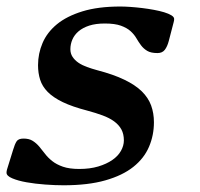

<svg xmlns="http://www.w3.org/2000/svg" viewBox="-50 -549 603 580"><path d="M189.5 -38.6Q221.7 -38.6 246.8 -46.1Q272 -53.7 289.3 -65.7Q306.6 -77.6 315.4 -93.3Q324.2 -108.9 324.2 -125Q324.2 -144 316.7 -158Q309.1 -171.9 294.7 -182.4Q280.3 -192.9 259.8 -200.4Q239.3 -208 213.9 -214.8Q168.5 -226.6 139.6 -240.5Q110.8 -254.4 94.2 -271.2Q77.6 -288.1 71.3 -308.1Q64.9 -328.1 64.9 -352.1Q64.9 -387.2 78.6 -419.2Q92.3 -451.2 121.8 -475.6Q151.4 -500 198.7 -514.6Q246.1 -529.3 313.5 -529.3Q326.7 -529.3 344 -528.1Q361.3 -526.9 379.4 -524.7Q397.5 -522.5 414.8 -519.3Q432.1 -516.1 445.8 -512Q459.5 -507.8 467.8 -502.7Q476.1 -497.6 476.1 -491.7Q476.1 -486.8 474.6 -481.9L460 -425.8Q455.6 -408.7 448 -398.7Q440.4 -388.7 425.8 -388.7Q405.8 -388.7 394.8 -395.3Q383.8 -401.9 376.2 -411.9Q368.7 -421.9 362.1 -433.3Q355.5 -444.8 344.5 -454.8Q333.5 -464.8 315.2 -471.4Q296.9 -478 266.6 -478Q239.3 -478 219.7 -471.7Q200.2 -465.3 187.5 -454.6Q174.8 -443.8 168.7 -429.7Q162.6 -415.5 162.6 -400.4Q162.6 -387.2 169.2 -377.2Q175.8 -367.2 186.8 -359.6Q197.8 -352.1 212.6 -346.7Q227.5 -341.3 243.7 -336.9Q292.5 -324.2 325.4 -308.3Q358.4 -292.5 378.2 -273.2Q397.9 -253.9 406.5 -230.5Q415 -207 415 -179.7Q415 -140.1 400.1 -105.5Q385.3 -70.8 352.8 -44.9Q320.3 -19 268.3 -4.2Q216.3 10.7 142.1 10.7Q116.7 10.7 86.7 8.5Q56.6 6.3 30.5 1.7Q4.4 -2.9 -12.9 -10.3Q-30.3 -17.6 -30.3 -27.3Q-30.3 -31.7 -28.8 -37.1L-10.3 -96.7Q-5.4 -113.3 0 -121.8Q5.4 -130.4 21 -130.4Q38.1 -130.4 48.8 -123.5Q59.6 -116.7 68.4 -106.4Q77.1 -96.2 85.9 -84.5Q94.7 -72.8 107.7 -62.5Q120.6 -52.2 140.1 -45.4Q159.7 -38.6 189.5 -38.6Z"/></svg>

Font: Arian AMU Serif
Style: Bold Italic
Weight: 700
Italic angle: -15°
Designer: Ruben Hakobyan (Tarumian)
Foundry: Ruben Hakobyan (Tarumian)
Version: Version 1.002